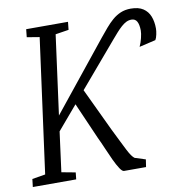

<svg xmlns="http://www.w3.org/2000/svg" viewBox="-83 -832 874 911"><g transform="rotate(-10 354.0 -376.5)"><path d="M2 0 6.5 -38 70 -48.5 157.5 -695 97 -705 101 -743H302.5L298.5 -705L234.5 -695L183 -312.5L447.5 -641.5Q465 -663 482 -683Q499 -703 517.2 -718.8Q535.5 -734.5 557.2 -743.8Q579 -753 606 -753Q643.5 -753 665.8 -738.2Q688 -723.5 698 -698Q708 -672.5 708 -639.5Q708 -627.5 704.5 -610.8Q701 -594 695.5 -585.5L616.5 -567Q625 -585.5 630.2 -607Q635.5 -628.5 635.5 -643Q635 -671.5 626.8 -686.2Q618.5 -701 600.5 -701Q587 -701 575 -695Q563 -689 551 -678.2Q539 -667.5 526.2 -653.2Q513.5 -639 499.5 -622.5L319 -410.5L416.5 -204.5Q434.5 -168 447.8 -141.2Q461 -114.5 470.2 -96.5Q479.5 -78.5 487.2 -67.8Q495 -57 501.5 -52.5L553 -36L547.5 0H441.5Q433 0 421.5 -17.5Q410 -35 397.2 -62Q384.5 -89 371.5 -119.8Q358.5 -150.5 346 -176.5L269.5 -351.5L173 -238L147.5 -45.5L214.5 -33L211 0Z"/></g></svg>

Font: Merriweather 24pt SemiCondensed Light
Style: Italic
Weight: 300
Width: 4
Italic angle: -7.8°
Designer: Eben Sorkin
Foundry: Eben Sorkin
Version: Version 2.101